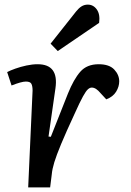

<svg xmlns="http://www.w3.org/2000/svg" viewBox="-20 -811 568 831"><path d="M121 -419Q121 -438 116 -448Q111 -458 92 -458Q73 -458 30 -441L11 -499Q24 -506 46.5 -514Q69 -522 94.5 -527.5Q120 -533 143 -533Q235 -533 220 -429L190 -220L200 -219L274 -406Q299 -468 327.5 -500.5Q356 -533 407 -533Q453 -533 474.5 -510Q496 -487 496 -459Q496 -436 482.5 -414Q469 -392 440 -381L415 -408Q406 -419 396.5 -425.5Q387 -432 377 -432Q369 -432 360.5 -424.5Q352 -417 339 -393.5Q326 -370 304 -321Q265 -237 244.5 -187.5Q224 -138 215 -108.5Q206 -79 204 -56L197 0H102ZM309 -761Q321 -776 333 -783.5Q345 -791 360 -791Q384 -791 399 -770Q414 -749 409 -712L230 -590L199 -622Z"/></svg>

Font: Literata 7pt Medium
Style: Italic
Weight: 500
Italic angle: -2°
Designer: Latin by Veronika Burian and Jose Scaglione. Greek by Irene Vlachou. Cyrillic by Vera Evstafieva
Foundry: TypeTogether
Version: Version 3.002